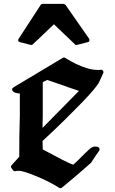

<svg xmlns="http://www.w3.org/2000/svg" viewBox="-20 -920 595 997"><path d="M515 -538Q520 -547 514 -553.5Q508 -560 499 -557H486Q463 -557 436 -564.5Q409 -572 375 -588Q350 -600 319 -619Q312 -624 305 -619L51 -467Q43 -462 43 -457Q43 -439 75 -435H83Q83 -412 83 -377Q83 -342 83 -320Q81 -264 80.5 -211Q80 -158 80 -106L41 -63Q33 -55 40 -47L47 -37Q53 -28 63 -32Q65 -33 77 -33Q101 -33 166 -6Q235 22 287 55Q294 60 302 54Q340 23 378 -9.5Q416 -42 453 -75Q462 -89 472.5 -105Q483 -121 494 -136Q499 -144 496 -150Q493 -156 485 -158Q472 -160 465 -158Q453 -154 445 -146Q423 -126 402.5 -105Q382 -84 361 -65Q345 -69 303.5 -90.5Q262 -112 202 -144Q202 -155 201.5 -165.5Q201 -176 201 -188Q265 -247 315 -296.5Q365 -346 406 -388Q482 -467 495 -494ZM390 -448 201 -256V-275Q201 -286 201.5 -296.5Q202 -307 202 -319V-493Q208 -497 214.5 -499.5Q221 -502 225 -505Q252 -495 268.5 -490Q285 -485 298 -480Q307 -477 315.5 -474Q324 -471 331 -468Q350 -461 363.5 -457Q377 -453 390 -448ZM442 -720 320 -895Q317 -897 314 -898.5Q311 -900 309 -900H202Q195 -900 191 -894L77 -719Q73 -713 75 -707.5Q77 -702 84 -701L139 -687Q147 -685 150 -690Q178 -715 205 -741.5Q232 -768 260 -794L369 -690Q373 -685 380 -687L435 -701Q442 -702 444 -708Q446 -714 442 -720Z"/></svg>

Font: MM Taunggyi
Style: Regular
Weight: 400
Designer: Khon Soe Zaw Thu
Version: Version 1.00 July 18, 2016, initial release